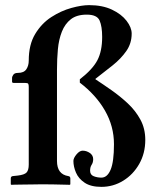

<svg xmlns="http://www.w3.org/2000/svg" viewBox="-20 -718 620 748"><path d="M92 -482Q92 -544 117 -585.5Q142 -627 180 -651.5Q218 -676 258 -687Q298 -698 327 -698Q379 -698 416 -680.5Q453 -663 473 -637Q493 -611 493 -587Q493 -549 472 -519Q451 -489 419 -463.5Q387 -438 352 -411V-409Q381 -390 414.5 -366.5Q448 -343 478 -315Q508 -287 527 -252Q546 -217 546 -173Q546 -121 522.5 -79.5Q499 -38 460 -14Q421 10 375 10Q334 10 310 -6Q286 -22 276 -45.5Q266 -69 266 -91Q266 -102 278 -116.5Q290 -131 302 -131Q317 -131 330 -122Q343 -113 343 -98Q343 -85 337 -76Q331 -67 331 -53Q331 -37 345 -31.5Q359 -26 375 -26Q398 -26 411 -57Q424 -88 424 -156Q424 -226 389 -287Q354 -348 291 -396V-409Q341 -448 359.5 -483.5Q378 -519 378 -574Q378 -615 368 -638Q358 -661 318 -661Q279 -661 256 -643Q233 -625 221 -594.5Q209 -564 205.5 -526Q202 -488 202 -447V-91Q202 -39 246 -32Q254 -31 254 -23V0L252 2Q252 2 233.5 1.5Q215 1 190 0.5Q165 0 145 0Q132 0 111.5 0.5Q91 1 71 1Q51 1 37.5 1.5Q24 2 24 2L22 0V-23Q22 -31 30 -32L49 -34Q75 -37 83.5 -46Q92 -55 92 -77V-379Q92 -388 90 -391.5Q88 -395 77 -395H33Q27 -395 27 -400V-414Q27 -420 32 -427Q37 -434 50 -434Q73 -434 82.5 -448Q92 -462 92 -482Z"/></svg>

Font: Libertinus Serif SemiBold
Style: Regular
Weight: 600
Designer: Philipp H. Poll, Khaled Hosny
Foundry: Caleb Maclennan
Version: Version 7.051;RELEASE